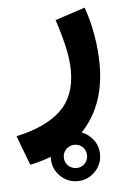

<svg xmlns="http://www.w3.org/2000/svg" viewBox="-68 -340 474 719"><g transform="rotate(-5 169.0 19.5)"><path d="M102.1 249Q102.1 210.9 129.4 183.8Q156.7 156.7 194.8 156.7Q232.9 156.7 260 183.8Q287.1 210.9 287.1 249Q287.1 287.1 260 314.5Q232.9 341.8 194.8 341.8Q156.7 341.8 129.4 314.5Q102.1 287.1 102.1 249ZM150.9 249Q150.9 267.1 163.8 279.8Q176.8 292.5 194.8 292.5Q213.4 292.5 225.8 279.8Q238.3 267.1 238.3 249Q238.3 230.5 225.8 217.8Q213.4 205.1 194.8 205.1Q176.8 205.1 163.8 217.8Q150.9 230.5 150.9 249ZM23.4 265.1 -18.6 154.3Q92.3 130.4 148.9 76.9Q205.6 23.4 205.6 -71.8Q205.6 -115.2 193.4 -167Q181.2 -218.8 165 -266.1L277.3 -303.2Q295.9 -251.5 305.4 -194.8Q314.9 -138.2 314.9 -85.4Q314.9 56.6 238.5 147Q162.1 237.3 23.4 265.1Z"/></g></svg>

Font: Vazirmatn UI NL SemiBold
Style: Regular
Weight: 600
Designer: Saber Rastikerdar
Foundry: Saber Rastikerdar
Version: Version 33.003